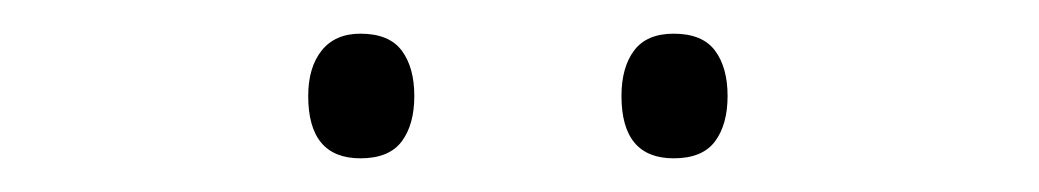

<svg xmlns="http://www.w3.org/2000/svg" viewBox="-20 -736 617 114"><path d="M163 -679Q163 -696 171 -706Q179 -716 194 -716Q211 -716 218.5 -706Q226 -696 226 -679Q226 -662 218.5 -652Q211 -642 194 -642Q163 -642 163 -679ZM349 -679Q349 -696 356.5 -706Q364 -716 380 -716Q397 -716 404.5 -706Q412 -696 412 -679Q412 -662 404.5 -652Q397 -642 380 -642Q349 -642 349 -679Z"/></svg>

Font: Noto Sans Thaana ExtraLight
Style: Regular
Weight: 200
Designer: David Williams
Foundry: Google Inc.
Version: Version 3.001; ttfautohint (v1.8.4.7-5d5b)